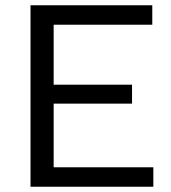

<svg xmlns="http://www.w3.org/2000/svg" viewBox="-20 -710 649 730"><path d="M96 -690H559V-616H184V-388H482V-316H184V-74H563V0H96Z"/></svg>

Font: Mozilla Text BETA
Style: Regular
Weight: 400
Designer: Studio DRAMA
Foundry: Studio DRAMA
Version: Version 0.100